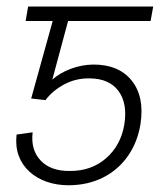

<svg xmlns="http://www.w3.org/2000/svg" viewBox="-20 -548 480 577"><path d="M116.7 -247.1 73.7 -252 150.4 -528.3H440.4L432.6 -484.9H184.6L137.2 -308.6Q159.2 -328.6 192.4 -341.1Q225.6 -353.5 259.8 -354Q336.4 -354.5 375.5 -306.2Q414.6 -257.8 402.3 -175.8Q393.6 -121.1 364.7 -79.6Q335.9 -38.1 290.5 -14.9Q245.1 8.3 186.5 8.8Q150.9 8.8 120.6 -1.7Q90.3 -12.2 68.4 -32.2Q46.4 -52.2 36.1 -80.3Q25.9 -108.4 29.8 -143.6L78.1 -150.4Q71.8 -97.7 102.1 -65.7Q132.3 -33.7 189 -34.2Q254.4 -33.7 298.6 -72.3Q342.8 -110.8 353.5 -173.3Q363.8 -236.8 336.2 -274.4Q308.6 -312 249 -312.5Q207.5 -313 172.6 -294.2Q137.7 -275.4 116.7 -247.1ZM194.3 -528.3 187 -484.9H57.1L64.5 -528.3Z"/></svg>

Font: Inter 18pt ExtraLight
Style: Italic
Weight: 250
Italic angle: -9.3988°
Designer: Rasmus Andersson
Foundry: rsms
Version: Version 4.001;git-66647c0bb